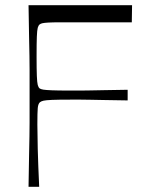

<svg xmlns="http://www.w3.org/2000/svg" viewBox="-20 -720 577 740"><path d="M90 0Q91 -72 92 -118Q93 -164 93.5 -194.5Q94 -225 94 -247.5Q94 -270 94 -293.5Q94 -317 94 -350Q94 -383 94 -406.5Q94 -430 94 -452.5Q94 -475 93.5 -505.5Q93 -536 92 -582Q91 -628 90 -700H489L488 -634Q464 -634 442 -634Q420 -634 397 -634Q374 -634 349 -634Q324 -634 295 -634Q243 -634 212.5 -634Q182 -634 166 -633Q150 -632 143.5 -630.5Q137 -629 133 -626Q128 -622 125.5 -613Q123 -604 122 -579Q121 -554 121 -503Q121 -453 122 -427.5Q123 -402 125.5 -392.5Q128 -383 133 -379Q138 -376 147 -374.5Q156 -373 179.5 -372Q203 -371 249 -371Q275 -371 292 -371Q309 -371 328.5 -371.5Q348 -372 381 -372.5Q414 -373 472 -374V-333Q414 -334 381 -334.5Q348 -335 328.5 -335.5Q309 -336 292.5 -336Q276 -336 250 -336Q204 -336 180.5 -335Q157 -334 148 -332Q139 -330 134 -326Q127 -320 125.5 -303.5Q124 -287 124 -240Q124 -204 125.5 -145.5Q127 -87 131 0Z"/></svg>

Font: Ojuju ExtraLight
Style: Regular
Weight: 400
Version: Version 1.000